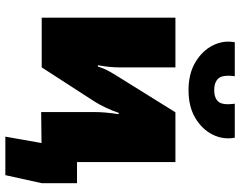

<svg xmlns="http://www.w3.org/2000/svg" viewBox="-110 -652 898 718"><g transform="rotate(90 339.0 -293.0)"><path d="M402 -132H665V0L635 136H491L515 0H402ZM586 -500V0L399 2V-194Q399 -217 401 -239.5Q403 -262 407 -288H402Q395 -266 383 -240.5Q371 -215 360 -198L232 0H46V-500H232V-291Q232 -271 230 -252Q228 -233 224 -210H229Q236 -233 246 -251Q256 -269 268 -288L400 -500ZM368 -722H495Q503 -679 483.5 -639.5Q464 -600 421.5 -574.5Q379 -549 317 -549Q256 -549 213 -574.5Q170 -600 150 -639.5Q130 -679 138 -722H265Q259 -676 273.5 -660.5Q288 -645 317 -645Q346 -645 360 -660.5Q374 -676 368 -722Z"/></g></svg>

Font: Exo 2 Black
Style: Regular
Weight: 900
Designer: Natanael Gama
Foundry: Natanael Gama
Version: Version 2.010